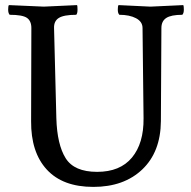

<svg xmlns="http://www.w3.org/2000/svg" viewBox="-20 -723 751 753"><path d="M570 -697 699 -703Q701 -699 701 -685Q701 -671 695 -665Q651 -665 632 -652.5Q613 -640 613 -613L611 -248Q610 -127 538 -58.5Q466 10 346 10Q226 10 163.5 -58Q101 -126 102 -248L103 -613Q103 -641 85.5 -653Q68 -665 18 -665Q12 -671 12 -685.5Q12 -700 15 -703L152 -697L282 -703Q284 -701 284 -685.5Q284 -670 279 -665Q230 -665 210.5 -652.5Q191 -640 192 -613L201 -259Q204 -156 237.5 -102.5Q271 -49 361 -49Q451 -49 497.5 -105Q544 -161 543 -259L539 -613Q539 -638 513.5 -651.5Q488 -665 448 -665Q442 -671 442 -685.5Q442 -700 445 -703Z"/></svg>

Font: Esteban
Style: Regular
Weight: 400
Designer: Angelica Diaz Rivera
Foundry: Angelica Diaz Rivera
Version: Version 1.002